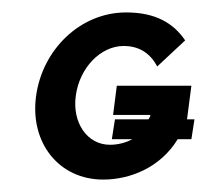

<svg xmlns="http://www.w3.org/2000/svg" viewBox="-20 -285 338 309"><path d="M266 -61H288L293 -93H281L288 -147H168L162 -100H222C222 -97 220 -95 219 -93H165L160 -61H193C182 -55 169 -52 157 -52C120 -52 96 -88 102 -131C108 -176 142 -211 179 -211C202 -211 221 -201 233 -178L278 -220C259 -248 230 -265 183 -265C109 -265 48 -205 38 -130C28 -55 75 4 146 4C189 4 238 -15 266 -61Z"/></svg>

Font: Hussar Tani
Style: DwaKurs
Weight: 700
Foundry: Cannot Into Space Fonts
Version: Version 0.92